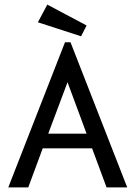

<svg xmlns="http://www.w3.org/2000/svg" viewBox="-20 -816 590 836"><path d="M444 0 381 -170H166L103 0H16L263 -632H287L534 0ZM274 -458 190 -234H357ZM333 -658 145 -719 186 -796 357 -705Z"/></svg>

Font: Inconsolata SemiExpanded Medium
Style: Regular
Weight: 500
Width: 6
Monospace: yes
Designer: Raph Levien, Cyreal, Brenton Simpson
Foundry: Raph Levien, Cyreal, Google
Version: Version 3.001; ttfautohint (v1.8.2.53-6de2)